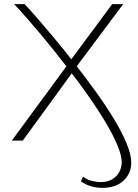

<svg xmlns="http://www.w3.org/2000/svg" viewBox="-20 -678 666 926"><path d="M473 228Q445 228 418 220Q391 212 370 196L381 174Q398 188 421 194Q444 200 466 200Q499 200 521.5 186.5Q544 173 555.5 151Q567 129 567 105Q567 72 546.5 23Q526 -26 490.5 -86Q455 -146 409 -211.5Q363 -277 312 -343Q276 -390 239 -436Q202 -482 167.5 -523Q133 -564 102.5 -598.5Q72 -633 48 -658H99Q129 -626 167.5 -581.5Q206 -537 250 -484Q294 -431 339 -373Q392 -305 441.5 -236.5Q491 -168 529.5 -104.5Q568 -41 590.5 13.5Q613 68 613 107Q613 158 576 193Q539 228 473 228ZM37 0 306 -366 318 -384 521 -658H574L344 -350L333 -334L90 0Z"/></svg>

Font: Ysabeau ExtraLight
Style: Regular
Weight: 250
Designer: Christian Thalmann (Catharsis Fonts)
Version: Version 2.002